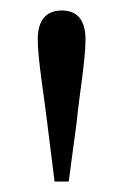

<svg xmlns="http://www.w3.org/2000/svg" viewBox="-20 -825 236 366"><path d="M98 -805C69 -805 52 -788 52 -750C52 -711 64 -643 70 -591L84 -479H111L126 -591C131 -643 143 -710 143 -750C143 -788 126 -805 98 -805Z"/></svg>

Font: Harano Aji Mincho
Style: Regular
Weight: 400
Foundry: Masamichi Hosoda
Version: HaranoAjiMincho-Regular version 20230610;ttx 4.39.4